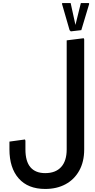

<svg xmlns="http://www.w3.org/2000/svg" viewBox="-20 -1010 624 1261"><path d="M418 -212V-745L530 -759L533 -751V-212ZM277 231Q164 231 103 162Q42 93 42 -29H147Q147 50 180 88.5Q213 127 277 127Q345 127 381.5 87Q418 47 418 -29H533Q533 52 500.5 110.5Q468 169 410.5 200Q353 231 277 231ZM42 -29V-80L144 -94L147 -86V-29ZM418 -29V-348L530 -362L533 -354V-29ZM445 -804 437 -812 387 -985 389 -990H444L478 -835L473 -836L511 -990H563L566 -985L514 -812Z"/></svg>

Font: Fustat
Style: Bold
Weight: 700
Designer: Mohamed Gaber, Khaled Hosny, Laura Garcia Mut
Foundry: Kief Type Foundry, Alif Type Foundry, Hard Type Foundry
Version: Version 1.007